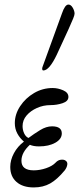

<svg xmlns="http://www.w3.org/2000/svg" viewBox="-20 -811 349 842"><path d="M128 11Q80 11 52.5 -13Q25 -37 25 -79Q25 -109 41 -139Q57 -169 85 -190Q67 -205 56 -225.5Q45 -246 45 -271Q45 -310 68.5 -345.5Q92 -381 129.5 -403Q167 -425 211 -425Q234 -425 257 -415Q280 -405 280 -386Q280 -367 254.5 -358.5Q229 -350 201 -350Q170 -350 142 -337.5Q114 -325 96.5 -304.5Q79 -284 79 -258Q79 -241 86 -226Q93 -211 105 -206Q129 -224 156 -240.5Q183 -257 208 -257Q251 -257 251 -226Q251 -201 222.5 -185Q194 -169 151 -169Q127 -169 111 -176Q74 -142 74 -106Q74 -64 128 -64Q155 -64 182.5 -73.5Q210 -83 224 -98Q234 -109 247 -110.5Q260 -112 267 -107Q277 -101 275 -88.5Q273 -76 264 -64Q231 -24 200 -6.5Q169 11 128 11ZM170 -502Q165 -502 165 -510Q165 -514 167 -519L252 -753Q265 -791 280 -791Q291 -791 299 -777Q307 -763 307 -751Q307 -745 301 -730Q295 -715 281 -684L229 -571Q196 -502 170 -502Z"/></svg>

Font: Junicode SmExp
Style: Italic
Weight: 400
Width: 6
Italic angle: -11°
Designer: Peter S. Baker
Version: Version 2.205; ttfautohint (v1.8.4)